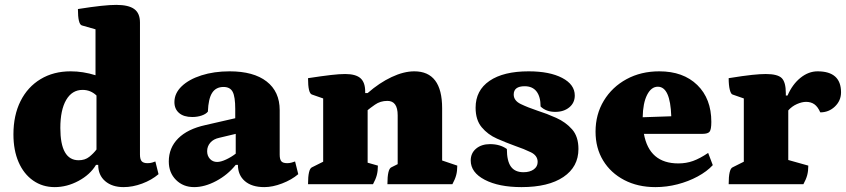

<svg xmlns="http://www.w3.org/2000/svg" viewBox="-20 -754 3463 786"><path d="M204 12Q154 12 115.5 -15Q77 -42 56 -90.5Q35 -139 35 -204Q35 -282 64 -340Q93 -398 146 -430Q199 -462 269 -462Q320 -462 371 -446V-634L315 -650Q299 -655 299 -717Q356 -726 393.5 -730Q431 -734 456 -734Q506 -734 529.5 -717Q553 -700 553 -662V-121Q553 -102 560 -94Q567 -86 584 -86Q594 -86 603 -88.5Q612 -91 616 -93L629 -41Q601 -17 562 -2.5Q523 12 486 12Q439 12 410.5 -12.5Q382 -37 382 -79H373Q349 -39 301.5 -13.5Q254 12 204 12ZM302 -98Q328 -98 345.5 -112Q363 -126 375 -142V-363Q351 -386 318 -386Q275 -386 251 -345Q227 -304 227 -230Q227 -98 302 -98Z M775 12Q730 12 700.5 -17.5Q671 -47 671 -93Q671 -149 709.5 -187.5Q748 -226 821 -242L943 -270V-308Q943 -358 932.5 -378Q922 -398 895 -398Q864 -398 848.5 -374Q833 -350 831 -297Q823 -287 805.5 -281Q788 -275 767 -275Q732 -275 713 -291.5Q694 -308 694 -336Q694 -372 723.5 -400.5Q753 -429 804.5 -445.5Q856 -462 920 -462Q1018 -462 1071.5 -420.5Q1125 -379 1125 -303V-121Q1125 -102 1131.5 -94Q1138 -86 1156 -86Q1165 -86 1174 -88.5Q1183 -91 1188 -93L1201 -41Q1174 -18 1135 -3Q1096 12 1062 12Q1011 12 982.5 -12.5Q954 -37 954 -79H945Q912 -38 865 -13Q818 12 775 12ZM869 -91Q884 -91 905.5 -101Q927 -111 945 -125V-206L878 -190Q854 -185 841 -170Q828 -155 828 -135Q828 -116 839.5 -103.5Q851 -91 869 -91Z M1241 0Q1241 -62 1257 -69L1303 -92V-351L1257 -367Q1241 -372 1241 -434Q1300 -443 1335 -447Q1370 -451 1393 -451Q1436 -451 1455.5 -434Q1475 -417 1475 -379V-373H1485Q1533 -415 1583 -438.5Q1633 -462 1676 -462Q1790 -462 1790 -311V-97L1852 -76Q1852 -54 1847.5 -37Q1843 -20 1832 0H1566Q1566 -62 1582 -69L1608 -82V-282Q1608 -341 1566 -341Q1537 -341 1515 -325.5Q1493 -310 1485 -303V-88L1527 -76Q1527 -54 1522.5 -37Q1518 -20 1507 0Z M2115 12Q2022 12 1964.5 -18Q1907 -48 1907 -97Q1907 -127 1929 -145.5Q1951 -164 1986 -164Q2027 -164 2055 -144Q2055 -95 2071.5 -72Q2088 -49 2123 -49Q2149 -49 2165 -60.5Q2181 -72 2181 -91Q2181 -117 2153.5 -130.5Q2126 -144 2088 -157Q2052 -170 2014.5 -186.5Q1977 -203 1952 -233Q1927 -263 1927 -313Q1927 -384 1984 -423Q2041 -462 2144 -462Q2230 -462 2281.5 -435Q2333 -408 2333 -363Q2333 -333 2310.5 -314.5Q2288 -296 2253 -296Q2216 -296 2193 -318Q2193 -358 2176.5 -379.5Q2160 -401 2128 -401Q2083 -401 2083 -367Q2083 -342 2112 -328Q2141 -314 2180 -301Q2218 -289 2257 -271.5Q2296 -254 2322 -224.5Q2348 -195 2348 -144Q2348 -71 2286.5 -29.5Q2225 12 2115 12Z M2663 12Q2591 12 2535.5 -17Q2480 -46 2449 -97Q2418 -148 2418 -215Q2418 -286 2452 -342Q2486 -398 2545 -430Q2604 -462 2679 -462Q2777 -462 2834.5 -406Q2892 -350 2892 -255Q2892 -224 2885 -215Q2878 -206 2855 -206H2616Q2638 -85 2757 -85Q2789 -85 2817 -95Q2845 -105 2879 -128L2898 -78Q2874 -52 2836 -31.5Q2798 -11 2753.5 0.5Q2709 12 2663 12ZM2673 -399Q2646 -399 2629 -365.5Q2612 -332 2611 -274L2728 -278Q2724 -399 2673 -399Z M2963 0Q2963 -62 2979 -69L3025 -92V-351L2979 -367Q2972 -369 2967.5 -387Q2963 -405 2963 -434Q3025 -444 3059 -447.5Q3093 -451 3115 -451Q3163 -451 3180 -434.5Q3197 -418 3197 -372V-363H3204Q3224 -409 3257 -435.5Q3290 -462 3327 -462Q3423 -462 3423 -376Q3423 -342 3398 -318Q3373 -294 3338 -294Q3328 -317 3314 -327Q3300 -337 3280 -337Q3263 -337 3242.5 -328Q3222 -319 3207 -302V-99L3289 -76Q3289 -54 3284.5 -37Q3280 -20 3269 0Z"/></svg>

Font: Petrona Black
Style: Regular
Weight: 900
Designer: Ringo R. Seeber
Foundry: Ringo R. Seeber
Version: Version 2.001; ttfautohint (v1.8.3)